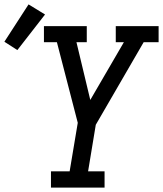

<svg xmlns="http://www.w3.org/2000/svg" viewBox="-103 -854 742 874"><path d="M129 0V-74H214L251 -295L156 -662H97V-735H292V-662H245L308 -399L461 -662H424V-735H619V-662H551L333 -286L298 -74H373V0ZM-24 -626 -83 -664 27 -834 102 -788Z"/></svg>

Font: Iosevka Slab Extended Oblique
Style: Regular
Weight: 400
Width: 7
Italic angle: -9°
Monospace: yes
Designer: Belleve Invis
Foundry: Belleve Invis
Version: Version 11.1.0; ttfautohint (v1.8.3)